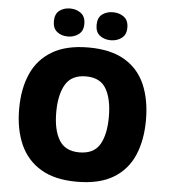

<svg xmlns="http://www.w3.org/2000/svg" viewBox="-61 -983 919 1047"><g transform="rotate(5 398.5 -459.0)"><path d="M745.1 -357.9Q745.1 -247.6 709.5 -164.8Q673.8 -82 597.2 -36.1Q520.5 9.8 397.9 9.8Q278.3 9.8 201.4 -35.9Q124.5 -81.5 87.6 -164.6Q50.8 -247.6 50.8 -358.9Q50.8 -470.2 87.6 -552.5Q124.5 -634.8 201.7 -679.9Q278.8 -725.1 398.9 -725.1Q521 -725.1 597.4 -679.7Q673.8 -634.3 709.5 -551.8Q745.1 -469.2 745.1 -357.9ZM253.9 -357.9Q253.9 -261.2 287.4 -206.1Q320.8 -150.9 397.9 -150.9Q477.5 -150.9 509.8 -206.1Q542 -261.2 542 -357.9Q542 -454.6 509.8 -510.7Q477.5 -566.9 398.9 -566.9Q320.3 -566.9 287.1 -510.7Q253.9 -454.6 253.9 -357.9ZM197.8 -851.1Q197.8 -891.1 221.7 -909.7Q245.6 -928.2 280.8 -928.2Q314.5 -928.2 339.6 -909.7Q364.7 -891.1 364.7 -851.1Q364.7 -812.5 339.6 -793.7Q314.5 -774.9 280.8 -774.9Q245.6 -774.9 221.7 -793.7Q197.8 -812.5 197.8 -851.1ZM431.6 -851.1Q431.6 -891.1 455.8 -909.7Q480 -928.2 515.6 -928.2Q549.8 -928.2 575 -909.7Q600.1 -891.1 600.1 -851.1Q600.1 -812.5 575 -793.7Q549.8 -774.9 515.6 -774.9Q480 -774.9 455.8 -793.7Q431.6 -812.5 431.6 -851.1Z"/></g></svg>

Font: Open Sans ExtraBold
Style: Regular
Weight: 800
Designer: Monotype Design Team
Foundry: Monotype Imaging Inc.
Version: Version 3.003; ttfautohint (v1.8.4)